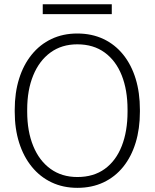

<svg xmlns="http://www.w3.org/2000/svg" viewBox="-20 -880 736 910"><path d="M346.7 10.3Q279.3 10.3 224.6 -15.6Q169.9 -41.5 130.9 -89.4Q91.8 -137.2 70.8 -203.4Q49.8 -269.5 49.8 -350.6V-359.9Q49.8 -440.9 70.6 -507.1Q91.3 -573.2 130.4 -621.3Q169.4 -669.4 224.1 -695.3Q278.8 -721.2 346.2 -721.2Q415 -721.2 470 -695.3Q524.9 -669.4 563.7 -621.3Q602.5 -573.2 622.8 -507.1Q643.1 -440.9 643.1 -359.9V-350.6Q643.1 -269.5 622.8 -203.4Q602.5 -137.2 564 -89.4Q525.4 -41.5 470.5 -15.6Q415.5 10.3 346.7 10.3ZM346.7 -41Q423.8 -41 476.8 -79.6Q529.8 -118.2 557.1 -188Q584.5 -257.8 584.5 -350.6V-360.8Q584.5 -453.6 556.9 -522.9Q529.3 -592.3 476.1 -631.1Q422.9 -669.9 346.2 -669.9Q272.5 -669.9 219.2 -631.1Q166 -592.3 137.5 -522.7Q108.9 -453.1 108.9 -360.8V-350.6Q108.9 -257.8 137.5 -188Q166 -118.2 219.5 -79.6Q272.9 -41 346.7 -41ZM182.6 -813V-859.9H509.8V-813Z"/></svg>

Font: Roboto Slab LO Light
Style: Regular
Weight: 300
Designer: Google
Version: Version 2.000